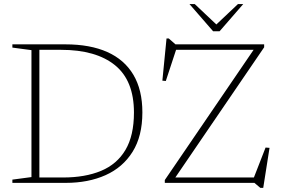

<svg xmlns="http://www.w3.org/2000/svg" viewBox="-20 -901 1385 946"><path d="M640 -346.5Q640 -504 546.5 -579.8Q453 -655.5 280.5 -655.5H141L147 -682.5H302Q424 -682.5 508.5 -644.8Q593 -607 637.2 -532.5Q681.5 -458 681.5 -347Q681.5 -230 633.2 -153Q585 -76 500 -38Q415 0 304.5 0H147L141 -26.5H290.5Q399.5 -26.5 478 -59.2Q556.5 -92 598.2 -162.5Q640 -233 640 -346.5ZM41 0V-16L135 -28.5V-654L41 -666.5V-682.5H174V0ZM1281.5 -682.5V-668L835 -13.5L829 -26.5H1231L1288.5 -174L1308 -172.5L1277 24.5H1262.5L1233.5 0H792V-14L1238 -668L1253 -655.5H847.5L797 -502L780 -503.5L800.5 -711.5H811.5L844.5 -682.5ZM1054.5 -772.5H1037.5L1152.5 -881H1178.5L1062 -747H1030L913.5 -881H939.5Z"/></svg>

Font: Newsreader ExtraLight
Style: Regular
Weight: 250
Designer: Hugues Gentile
Foundry: Production Type
Version: Version 1.003